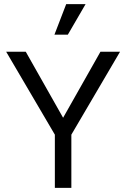

<svg xmlns="http://www.w3.org/2000/svg" viewBox="-20 -911 612 931"><path d="M301 -891H395L309 -743H244ZM562 -660 326 -258V0H246V-258L10 -660H105L286 -340L467 -660Z"/></svg>

Font: Work Sans
Style: Regular
Weight: 400
Designer: Wei Huang
Foundry: Wei Huang
Version: Version 1.032;PS 001.032;hotconv 1.0.70;makeotf.lib2.5.58329